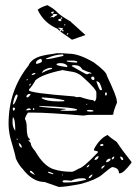

<svg xmlns="http://www.w3.org/2000/svg" viewBox="-20 -701 545 754"><path d="M250 -490.2Q291 -490.2 349.6 -455.1Q399.4 -418 399.4 -404.3Q438.5 -322.3 438.5 -305.7L439.5 -297.9Q424.8 -263.7 424.8 -251L418.9 -250H335.9Q324.2 -250 307.6 -247.1Q167 -258.8 110.4 -258.8H89.8Q78.1 -241.2 78.1 -233.4Q85 -222.7 85 -199.2Q85 -162.1 96.7 -155.3L97.7 -150.4V-149.4L91.8 -152.3V-149.4L100.6 -139.6Q100.6 -127 118.2 -107.4Q150.4 -50.8 188.5 -37.1Q220.7 -26.4 261.7 -26.4Q268.6 -26.4 290 -39.1Q307.6 -43 364.3 -102.5V-105.5Q364.3 -107.4 350.6 -109.4L348.6 -114.3Q371.1 -157.2 402.3 -170.9Q411.1 -162.1 438.5 -143.6Q460 -110.4 496.1 -65.4V-61.5Q464.8 -20.5 451.2 -20.5H447.3Q447.3 -42 420.9 -44.9Q416 -44.9 377.9 -12.7Q355.5 4.9 300.8 20.5Q237.3 33.2 210.9 33.2L155.3 13.7Q108.4 13.7 69.3 -37.1Q52.7 -54.7 42 -79.1Q42 -86.9 20.5 -160.2Q13.7 -188.5 13.7 -214.8V-215.8Q13.7 -345.7 91.8 -443.4Q101.6 -467.8 136.7 -479.5Q160.2 -486.3 193.4 -490.2Q202.1 -494.1 250 -490.2ZM160.2 -469.7V-468.8H162.1Q177.7 -468.8 220.7 -479.5Q229.5 -480.5 229.5 -484.4L226.6 -487.3H225.6Q197.3 -487.3 162.1 -471.7ZM121.1 -453.1V-452.1L124 -450.2H125Q144.5 -455.1 144.5 -460V-465.8L140.6 -469.7H138.7Q121.1 -463.9 121.1 -453.1ZM271.5 -462.9H242.2V-460.9Q242.2 -457 282.2 -455.1H283.2V-459Q283.2 -460.9 271.5 -462.9ZM202.1 -448.2V-447.3Q202.1 -443.4 242.2 -437.5L244.1 -438.5V-442.4Q236.3 -453.1 217.8 -453.1H214.8Q202.1 -452.1 202.1 -448.2ZM261.7 -442.4V-441.4Q317.4 -409.2 321.3 -409.2H322.3L332 -413.1L337.9 -411.1L338.9 -413.1V-414.1Q335 -417 322.3 -419.9L302.7 -428.7Q294.9 -445.3 271.5 -445.3H268.6Q261.7 -444.3 261.7 -442.4ZM145.5 -414.1Q155.3 -421.9 184.6 -430.7V-432.6L183.6 -434.6H173.8Q145.5 -426.8 145.5 -414.1ZM93.8 -349.6V-346.7Q93.8 -335.9 271.5 -322.3L281.2 -319.3L293.9 -320.3Q333 -307.6 346.7 -307.6Q346.7 -304.7 352.5 -302.7Q358.4 -311.5 358.4 -319.3V-337.9Q358.4 -350.6 309.6 -394.5Q287.1 -417 258.8 -419.9L225.6 -425.8Q144.5 -409.2 119.1 -385.7Q108.4 -365.2 93.8 -349.6ZM104.5 -408.2V-406.2H106.4Q119.1 -409.2 119.1 -413.1V-414.1H114.3Q109.4 -414.1 104.5 -408.2ZM337.9 -394.5Q339.8 -386.7 346.7 -386.7H348.6L350.6 -389.6V-395.5L346.7 -400.4Q337.9 -400.4 337.9 -394.5ZM85.9 -389.6 84 -386.7V-385.7H85.9L89.8 -388.7V-389.6ZM362.3 -381.8H358.4Q369.1 -349.6 374 -346.7H377.9L380.9 -348.6Q373 -379.9 364.3 -379.9ZM94.7 -364.3Q100.6 -365.2 100.6 -372.1V-373Q94.7 -371.1 94.7 -364.3ZM395.5 -337.9 392.6 -335.9V-329.1L395.5 -325.2Q399.4 -326.2 399.4 -332V-335.9L398.4 -337.9ZM84 -324.2V-320.3L85.9 -318.4H87.9Q94.7 -321.3 99.6 -329.1V-332H94.7Q88.9 -332 84 -324.2ZM43.9 -330.1Q36.1 -322.3 30.3 -291H32.2Q38.1 -291 49.8 -325.2Q47.9 -330.1 43.9 -330.1ZM143.6 -318.4V-315.4Q162.1 -302.7 210.9 -302.7H219.7L232.4 -303.7V-307.6Q192.4 -316.4 143.6 -318.4ZM322.3 -293H319.3V-290H322.3ZM133.8 -285.2V-283.2Q153.3 -278.3 237.3 -273.4V-272.5V-271.5L216.8 -268.6Q216.8 -265.6 242.2 -265.6Q283.2 -265.6 283.2 -269.5Q283.2 -279.3 133.8 -285.2ZM35.2 -278.3H30.3V-272.5Q30.3 -266.6 33.2 -266.6Q38.1 -266.6 39.1 -276.4ZM114.3 -276.4 109.4 -275.4V-269.5H114.3V-273.4V-275.4ZM83 -268.6V-267.6H84L100.6 -269.5V-271.5L97.7 -275.4H94.7Q85.9 -275.4 83 -268.6ZM320.3 -266.6Q320.3 -262.7 337.9 -262.7L346.7 -263.7V-265.6Q346.7 -269.5 328.1 -269.5Q320.3 -267.6 320.3 -266.6ZM30.3 -241.2V-238.3V-237.3Q29.3 -234.4 29.3 -223.6V-219.7Q29.3 -202.1 39.1 -188.5H40Q40 -235.4 30.3 -241.2ZM47.9 -156.2H44.9V-154.3L47.9 -152.3H49.8V-154.3ZM54.7 -139.6 53.7 -138.7V-136.7Q57.6 -121.1 65.4 -121.1V-122.1V-124Q65.4 -131.8 54.7 -139.6ZM373 -130.9 375 -127.9H379.9Q385.7 -127.9 386.7 -131.8L382.8 -135.7H381.8Q375 -135.7 373 -130.9ZM350.6 -74.2 352.5 -73.2H353.5Q364.3 -73.2 367.2 -85.9V-87.9Q356.4 -87.9 350.6 -74.2ZM418.9 -76.2 419.9 -75.2H422.9Q428.7 -79.1 428.7 -85.9H425.8Q418.9 -82 418.9 -76.2ZM453.1 -85.9H452.1V-84Q455.1 -72.3 460.9 -72.3H461.9L463.9 -74.2V-75.2Q461.9 -85.9 453.1 -85.9ZM396.5 -65.4 399.4 -63.5Q414.1 -68.4 414.1 -76.2V-78.1H413.1Q399.4 -78.1 396.5 -65.4ZM320.3 -43.9H322.3Q330.1 -46.9 331.1 -53.7L330.1 -54.7Q320.3 -48.8 320.3 -43.9ZM377.9 -39.1H381.8Q391.6 -47.9 391.6 -51.8H390.6Q377.9 -47.9 377.9 -39.1ZM100.6 -30.3H97.7V-26.4Q99.6 -21.5 114.3 -15.6L118.2 -12.7Q107.4 -29.3 100.6 -30.3ZM168.9 -26.4H168V-25.4Q168 -21.5 188.5 -16.6L189.5 -17.6V-19.5Q176.8 -26.4 168.9 -26.4ZM226.6 -15.6H223.6V-12.7H226.6ZM328.1 -1Q337.9 -1 343.8 -15.6H340.8Q328.1 -8.8 328.1 -1ZM259.8 8.8 239.3 6.8H235.4Q226.6 6.8 225.6 10.7V12.7L229.5 15.6H247.1Q277.3 15.6 318.4 4.9Q316.4 -1 306.6 -1H301.8Q278.3 -1 259.8 8.8ZM216.8 -591.8H208V-590.8Q212.9 -588.9 220.7 -583L213.9 -585L216.8 -578.1L207 -585.9L206.1 -587.9Q151.4 -611.3 127.9 -663.1Q142.6 -673.8 166 -680.7Q192.4 -667 206.1 -651.4Q218.8 -638.7 257.8 -616.2Q258.8 -616.2 263.7 -608.4Q263.7 -610.4 262.7 -611.3L315.4 -563.5L262.7 -544.9L252 -552.7L216.8 -577.1L227.5 -587.9V-589.8ZM190.4 -642.6 174.8 -631.8Q189.5 -636.7 189.5 -631.8Q194.3 -636.7 204.1 -641.6L205.1 -642.6V-644.5L201.2 -645.5L190.4 -646.5H185.5V-647.5L192.4 -653.3L191.4 -655.3H189.5Q171.9 -655.3 190.4 -642.6ZM210 -620.1V-619.1L212.9 -618.2Q217.8 -617.2 219.7 -618.7Q221.7 -620.1 220.7 -624L216.8 -627H213.9Q207 -626 210 -620.1ZM224.6 -585 223.6 -583 224.6 -579.1 227.5 -577.1 230.5 -580.1 229.5 -581.1ZM247.1 -570.3H244.1L242.2 -563.5H243.2L249 -568.4ZM220.7 -632.8 217.8 -629.9 218.8 -627.9 222.7 -627Q224.6 -628.9 224.6 -631.8ZM233.4 -605.5 231.4 -602.5V-601.6H234.4L236.3 -602.5V-605.5Z"/></svg>

Font: Love Ya Like A Sister
Style: Regular
Weight: 400
Designer: Kimberly Geswein
Foundry: Kimberly Geswein
Version: Version 1.002 2007